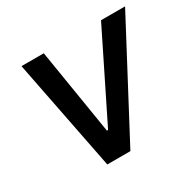

<svg xmlns="http://www.w3.org/2000/svg" viewBox="-125 -682 832 818"><g transform="rotate(-30 291.5 -272.5)"><path d="M583.5 -545.5 294.7 0H181.1L73.9 -545.5H183.6L251.8 -125.7H257.5L465.2 -545.5Z"/></g></svg>

Font: Karasuma Gothic
Style: Medium Italic
Weight: 500
Italic angle: 9.39998°
Designer: Rasmus Andersson / Ryoko Nishizuka
Foundry: Genbu
Version: Version 1.00